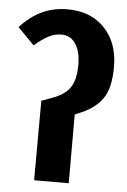

<svg xmlns="http://www.w3.org/2000/svg" viewBox="-52 -746 519 785"><g transform="rotate(5 208.0 -354.0)"><path d="M119 -326 162 -342Q213 -360 235 -392Q257 -424 257 -486Q257 -540 236 -571.5Q215 -603 178 -603Q150 -603 124.5 -589.5Q99 -576 68 -549L0 -618Q41 -663 88.5 -685.5Q136 -708 194 -708Q290 -708 346.5 -648Q403 -588 403 -490Q403 -403 372.5 -359.5Q342 -316 281 -291L260 -282V0H118Z"/></g></svg>

Font: Fira Sans Extra Condensed SemiBold
Style: Regular
Weight: 600
Width: 1
Designer: Carrois Corporate & Edenspiekermann AG
Foundry: Carrois Corporate GbR & Edenspiekermann AG
Version: Version 4.203